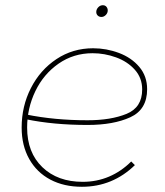

<svg xmlns="http://www.w3.org/2000/svg" viewBox="-20 -709 634 736"><path d="M63 -220Q63 -302 98.5 -371.5Q134 -441 196.5 -482.5Q259 -524 337 -524Q388 -524 436 -506Q484 -488 514 -452.5Q544 -417 544 -367Q544 -289 479.5 -259.5Q415 -230 316 -230Q185 -230 79 -252L81 -270Q189 -248 316 -248Q405 -248 465 -272.5Q525 -297 525 -366Q525 -410 497 -441.5Q469 -473 425 -489Q381 -505 335 -505Q262 -505 204.5 -465Q147 -425 115.5 -359.5Q84 -294 84 -220Q84 -124 142.5 -68Q201 -12 297 -12Q351 -12 398 -32Q445 -52 483 -90L497 -76Q455 -35 404 -14Q353 7 294 7Q225 7 173 -20.5Q121 -48 92 -99.5Q63 -151 63 -220ZM349 -663Q349 -673 356.5 -681Q364 -689 374 -689Q383 -689 388 -683Q393 -677 393 -669Q393 -659 385.5 -651.5Q378 -644 369 -644Q360 -644 354.5 -649.5Q349 -655 349 -663Z"/></svg>

Font: Fixel Italic Variable Display Thin
Style: Italic
Weight: 100
Italic angle: -10°
Designer: AlfaBravo + MacPaw
Foundry: Kyrylo Tkachov, Marchela Mozhyna, Serhii Makarenko, Maria Weinstein, Zakhar Kryvoshyya
Version: Version 1.210;Glyphs 3.2 (3217)